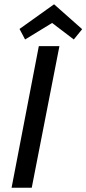

<svg xmlns="http://www.w3.org/2000/svg" viewBox="-20 -875 403 895"><path d="M161 -660H257L128 0H34ZM97 -691 71 -740 232 -855 363 -739 324 -691 223 -768Z"/></svg>

Font: Sansita Light Italic
Style: Regular
Weight: 300
Italic angle: -11°
Designer: Pablo Cosgaya
Foundry: Omnibus-Type
Version: Version 1.006